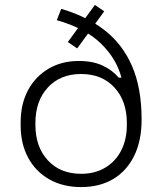

<svg xmlns="http://www.w3.org/2000/svg" viewBox="-20 -747 654 781"><path d="M310 14Q236 14 180.5 -17.5Q125 -49 94.5 -105.5Q64 -162 64 -237V-249Q64 -324 94 -380Q124 -436 177.5 -467.5Q231 -499 300 -499Q358 -499 398 -480Q438 -461 463 -431H474Q454 -508 390.5 -570Q327 -632 211 -665L229 -711Q332 -681 405 -624.5Q478 -568 517 -478.5Q556 -389 556 -261Q556 -174 525.5 -112.5Q495 -51 440 -18.5Q385 14 310 14ZM310 -40Q366 -40 408 -65Q450 -90 473 -135Q496 -180 496 -239V-247Q496 -336 445.5 -391Q395 -446 310 -446Q225 -446 174.5 -391Q124 -336 124 -247V-239Q124 -150 174.5 -95Q225 -40 310 -40ZM404 -701 294 -550 256 -576 366 -727Z"/></svg>

Font: Space Grotesk Variable Light
Style: Regular
Weight: 300
Designer: Florian Karsten
Foundry: Florian Karsten
Version: Version 2.000